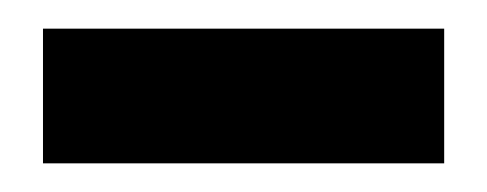

<svg xmlns="http://www.w3.org/2000/svg" viewBox="-20 -734 340 134"><path d="M10 -620V-714H290V-620Z"/></svg>

Font: Freeman
Style: Regular
Weight: 400
Designer: Vernon Adams, Aoife Mooney, Rodrigo Fuenzalida
Foundry: Rodrigo Fuenzalida
Version: Version 1.000; ttfautohint (v1.8.4.7-5d5b)